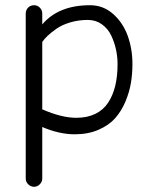

<svg xmlns="http://www.w3.org/2000/svg" viewBox="-20 -514 571 732"><path d="M109.9 198.2Q97.2 198.2 87.6 188.7Q78.1 179.2 78.1 167V-461.9Q78.1 -475.6 87.2 -484.9Q96.2 -494.1 109.9 -494.1Q122.6 -494.1 131.8 -484.9Q141.1 -475.6 141.1 -461.9V-420.9Q203.1 -494.1 323.2 -494.1Q373.5 -494.1 411.1 -460.9Q448.7 -427.7 466.8 -377.7Q484.9 -327.6 484.9 -270Q484.9 -232.9 479.2 -198.2Q473.6 -163.6 458.3 -127Q442.9 -90.3 419.2 -63.5Q395.5 -36.6 355.7 -19.3Q315.9 -2 265.1 -2Q206.1 -2 141.1 -29.8V167Q141.1 179.2 131.6 188.7Q122.1 198.2 109.9 198.2ZM271 -64.9Q312.5 -64.9 343.3 -79.8Q374 -94.7 392.3 -122.6Q410.6 -150.4 419.4 -187Q428.2 -223.6 428.2 -270Q428.2 -296.9 422.4 -324.5Q416.5 -352.1 404.1 -378.4Q391.6 -404.8 368.4 -421.4Q345.2 -438 314.9 -438Q279.3 -438 248 -428.7Q216.8 -419.4 195.8 -404.8Q174.8 -390.1 161.9 -377.9Q148.9 -365.7 141.1 -354V-97.2Q214.4 -64.9 271 -64.9Z"/></svg>

Font: Comic Neue
Style: Regular
Weight: 400
Designer: Craig Rozynski
Foundry: Craig Rozynski
Version: Version 2.003;hotconv 1.0.109;makeotfexe 2.5.65596